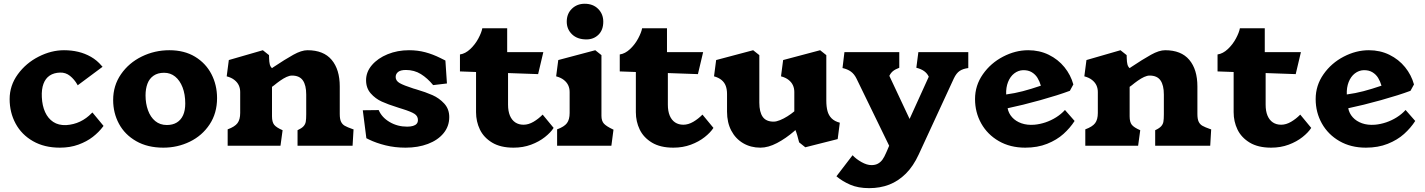

<svg xmlns="http://www.w3.org/2000/svg" viewBox="-20 -756 7392 996"><path d="M30 -242Q30 -312.5 72.5 -370.8Q115 -429 180.5 -462.2Q246 -495.5 312 -495.5Q351 -495.5 385.8 -487.2Q420.5 -479 451.8 -461.2Q483 -443.5 507 -415L512 -409.5L383 -313.5Q382.5 -315.5 381 -317.5Q365.5 -344.5 343 -362.5Q320.5 -380.5 291.5 -379.5Q259.5 -378.5 237.8 -364Q216 -349.5 205.5 -321.2Q195 -293 197 -252Q199 -207.5 214 -174.5Q229 -141.5 256.2 -123.5Q283.5 -105.5 323 -107Q362 -109.5 395.2 -125.2Q428.5 -141 455.5 -169Q456.5 -169.5 459.5 -172.5L517 -103L515 -100Q493 -70.5 461.5 -46Q430 -21.5 386.8 -5.8Q343.5 10 290.5 10Q210 10 151 -23.8Q92 -57.5 61 -115Q30 -172.5 30 -242Z M567 -237Q567 -312.5 607.8 -371.2Q648.5 -430 715.5 -462.8Q782.5 -495.5 858.5 -495.5Q936 -495.5 991.8 -461.8Q1047.5 -428 1076.8 -371.5Q1106 -315 1106 -247Q1106 -169 1067.5 -110.8Q1029 -52.5 965 -21.2Q901 10 827.5 10Q745.5 10 686.5 -23.8Q627.5 -57.5 597.2 -113.8Q567 -170 567 -237ZM941 -219Q941 -267 927 -303Q913 -339 888.5 -358.8Q864 -378.5 831.5 -378.5Q798.5 -378.5 776.8 -363.5Q755 -348.5 745 -322Q735 -295.5 735 -261Q735 -219 747.8 -183.8Q760.5 -148.5 785.2 -128Q810 -107.5 845.5 -107.5Q876 -107.5 897.2 -120.5Q918.5 -133.5 929.8 -158.2Q941 -183 941 -219Z M1226 -278.5V-170Q1226 -136 1212 -117.2Q1198 -98.5 1161 -85V0H1435L1446 -80.5Q1413.5 -94.5 1402.2 -108.8Q1391 -123 1391 -152.5V-305.5Q1397 -309.5 1402 -313.5Q1417 -326 1433.8 -337.8Q1450.5 -349.5 1466.2 -356.8Q1482 -364 1494.5 -364Q1533.5 -364 1551 -339Q1568.5 -314 1568.5 -265.5V-165.5V-163.5Q1568.5 -138 1566.2 -124.8Q1564 -111.5 1554.5 -101Q1545 -90.5 1523.5 -80.5V0H1809L1814 -85L1810 -86Q1781.5 -96 1768.5 -103.5Q1755.5 -111 1749 -124.8Q1742.5 -138.5 1742.5 -165V-307.5Q1742.5 -395.5 1700.5 -445.5Q1658.5 -495.5 1575 -495.5Q1544 -495.5 1501.8 -472Q1459.5 -448.5 1398 -407.5L1391 -402.5Q1382.5 -410 1379.5 -422.2Q1376.5 -434.5 1376 -453L1375.5 -470L1343.5 -495.5L1167 -444.5L1156 -360Q1180.5 -353.5 1196 -341.2Q1211.5 -329 1218.8 -313.2Q1226 -297.5 1226 -278.5Z M1893.5 -32.5Q1890 -34 1887 -35.8Q1884 -37.5 1880.5 -39L1862 -184L1944.5 -185Q1960.5 -147 2001.2 -123Q2042 -99 2092 -99Q2110 -99 2122.5 -102.8Q2135 -106.5 2141.5 -114Q2148 -121.5 2148 -133.5Q2148 -154 2130 -165.5Q2112 -177 2067 -191Q2058.5 -194 2049.5 -196.5Q2045.5 -198.5 2040.5 -199.5Q1993.5 -214 1960.5 -229Q1927.5 -244 1903.2 -271.5Q1879 -299 1879 -340Q1879 -383 1909.5 -418.5Q1940 -454 1991 -474.8Q2042 -495.5 2101.5 -495.5Q2146.5 -495.5 2186 -485Q2225.5 -474.5 2264.5 -455Q2284 -446 2290.5 -442L2298.5 -323L2227 -314.5Q2197.5 -350.5 2163.2 -371.8Q2129 -393 2085.5 -393Q2058 -393 2045.2 -382.8Q2032.5 -372.5 2032.5 -356.5Q2032.5 -337 2053.2 -325Q2074 -313 2125.5 -296.5Q2126.5 -296.5 2126.5 -296.2Q2126.5 -296 2127.5 -296Q2135.5 -294 2141 -292Q2188.5 -278 2223.5 -262.5Q2258.5 -247 2284.5 -218.8Q2310.5 -190.5 2310.5 -148.5Q2310.5 -101 2281 -65Q2251.5 -29 2200 -9.5Q2148.5 10 2084 10Q2028.5 10 1980 -2Q1931.5 -14 1893.5 -32.5Z M2449.5 -174V-382.5L2366 -385.5V-473.5Q2394 -477.5 2419.5 -501.5Q2445 -525.5 2461.5 -556.5Q2478 -587.5 2482 -609.5H2611V-485.5H2798.5L2771.5 -371.5L2615.5 -377V-213Q2615.5 -179.5 2625.2 -156.2Q2635 -133 2653 -121Q2671 -109 2696 -109Q2721.5 -109 2747.5 -124.2Q2773.5 -139.5 2795 -161.5L2852 -92.5Q2836.5 -68.5 2806.5 -44.8Q2776.5 -21 2735 -5.5Q2693.5 10 2644 10Q2576.5 10 2533 -16.2Q2489.5 -42.5 2469.5 -84Q2449.5 -125.5 2449.5 -174Z M2935 -170V-278.5Q2935 -297.5 2927.8 -313.2Q2920.5 -329 2905 -341.2Q2889.5 -353.5 2865 -360L2876 -444.5L3068 -495.5L3100 -470V-155.5Q3100 -128.5 3113 -114.5Q3126 -100.5 3160 -84.5L3162.5 -83.5L3151.5 0H2870V-85Q2907 -98.5 2921 -117.2Q2935 -136 2935 -170ZM3109.5 -643.5Q3109.5 -683.1 3083 -709.8Q3056.5 -736.5 3012.9 -736.5Q2973.5 -736.5 2946.8 -710.8Q2920 -685 2920 -643.5Q2920 -604.4 2947.5 -577.9Q2975 -551.5 3022 -551.5Q3059.5 -551.5 3084.5 -575.9Q3109.5 -600.3 3109.5 -643.5Z M3278.5 -174V-382.5L3195 -385.5V-473.5Q3223 -477.5 3248.5 -501.5Q3274 -525.5 3290.5 -556.5Q3307 -587.5 3311 -609.5H3440V-485.5H3627.5L3600.5 -371.5L3444.5 -377V-213Q3444.5 -179.5 3454.2 -156.2Q3464 -133 3482 -121Q3500 -109 3525 -109Q3550.5 -109 3576.5 -124.2Q3602.5 -139.5 3624 -161.5L3681 -92.5Q3665.5 -68.5 3635.5 -44.8Q3605.5 -21 3564 -5.5Q3522.5 10 3473 10Q3405.5 10 3362 -16.2Q3318.5 -42.5 3298.5 -84Q3278.5 -125.5 3278.5 -174Z M3751.5 -176.5V-268.5Q3751.5 -292 3745 -310Q3738.5 -328 3723.2 -340.8Q3708 -353.5 3684 -360L3695 -444.5L3887 -495.5L3919 -470V-223.5Q3919 -175 3936.5 -150Q3954 -125 3993 -125Q4007.5 -125 4026.5 -132.8Q4045.5 -140.5 4065 -152.8Q4084.5 -165 4100.5 -178.5V-279Q4100.5 -297.5 4093.5 -313.2Q4086.5 -329 4071.2 -341.2Q4056 -353.5 4031.5 -360L4042.5 -444.5L4234.5 -495.5L4266.5 -470V-234.5Q4266.5 -203 4272.5 -180.2Q4278.5 -157.5 4294 -142Q4309.5 -126.5 4336.5 -119.5L4325.5 -34.5L4157.5 8L4125.5 -17.5Q4121 -36.5 4115.5 -54.8Q4110 -73 4106 -81.5L4100.5 -76Q4056.5 -38 4010.8 -14Q3965 10 3924.5 10Q3874.5 10 3835 -13.2Q3795.5 -36.5 3773.5 -78.5Q3751.5 -120.5 3751.5 -176.5Z M4577 36Q4567.5 58.5 4557.8 72Q4548 85.5 4534.2 93Q4520.5 100.5 4500.5 100.5Q4477 100.5 4449 84.8Q4421 69 4403.5 50L4402.5 49.5L4319 158.5Q4349 184 4390.2 202Q4431.5 220 4489 220Q4545.5 220 4592.8 201.8Q4640 183.5 4679 144.8Q4718 106 4746 45L4928 -349Q4941 -376.5 4958.2 -388Q4975.5 -399.5 5003 -403V-485.5H4744L4733.5 -404.5Q4758 -398.5 4774 -387Q4790 -375.5 4798 -358L4698.5 -139L4593.5 -362.5Q4601 -378 4612.5 -387.2Q4624 -396.5 4645 -404.5V-485.5H4360.5L4350.5 -403Q4376 -397.5 4393.8 -384.8Q4411.5 -372 4423 -348.5L4592.5 0L4581.5 26Z M5038 -242Q5038 -313 5078.8 -371Q5119.5 -429 5183.5 -462.2Q5247.5 -495.5 5314 -495.5Q5372 -495.5 5420.5 -471.8Q5469 -448 5501.8 -407.5Q5534.5 -367 5548 -318L5530 -285Q5470 -262.5 5377 -236.5Q5284 -210.5 5207 -194.5Q5212 -168 5230.5 -147.5Q5249 -127 5278.5 -116.5Q5308 -106 5346 -109Q5374.5 -111.5 5403.5 -121.2Q5432.5 -131 5458.8 -147.5Q5485 -164 5504.5 -185.5L5554.5 -128.5Q5531 -92 5496.5 -61Q5462 -30 5412 -10Q5362 10 5298.5 10Q5220.5 10 5161.5 -24Q5102.5 -58 5070.2 -115.5Q5038 -173 5038 -242ZM5379.5 -311.5Q5373 -334 5362 -352Q5351 -370 5332.5 -381.2Q5314 -392.5 5287 -392Q5262 -391 5241.2 -375Q5220.5 -359 5209.2 -330.5Q5198 -302 5199.5 -266Q5244.5 -272 5286.2 -283Q5328 -294 5379.5 -311.5Z M5675 -278.5V-170Q5675 -136 5661 -117.2Q5647 -98.5 5610 -85V0H5884L5895 -80.5Q5862.5 -94.5 5851.2 -108.8Q5840 -123 5840 -152.5V-305.5Q5846 -309.5 5851 -313.5Q5866 -326 5882.8 -337.8Q5899.5 -349.5 5915.2 -356.8Q5931 -364 5943.5 -364Q5982.5 -364 6000 -339Q6017.5 -314 6017.5 -265.5V-165.5V-163.5Q6017.5 -138 6015.2 -124.8Q6013 -111.5 6003.5 -101Q5994 -90.5 5972.5 -80.5V0H6258L6263 -85L6259 -86Q6230.5 -96 6217.5 -103.5Q6204.5 -111 6198 -124.8Q6191.5 -138.5 6191.5 -165V-307.5Q6191.5 -395.5 6149.5 -445.5Q6107.5 -495.5 6024 -495.5Q5993 -495.5 5950.8 -472Q5908.5 -448.5 5847 -407.5L5840 -402.5Q5831.5 -410 5828.5 -422.2Q5825.5 -434.5 5825 -453L5824.5 -470L5792.5 -495.5L5616 -444.5L5605 -360Q5629.5 -353.5 5645 -341.2Q5660.5 -329 5667.8 -313.2Q5675 -297.5 5675 -278.5Z M6379.5 -174V-382.5L6296 -385.5V-473.5Q6324 -477.5 6349.5 -501.5Q6375 -525.5 6391.5 -556.5Q6408 -587.5 6412 -609.5H6541V-485.5H6728.5L6701.5 -371.5L6545.5 -377V-213Q6545.5 -179.5 6555.2 -156.2Q6565 -133 6583 -121Q6601 -109 6626 -109Q6651.5 -109 6677.5 -124.2Q6703.5 -139.5 6725 -161.5L6782 -92.5Q6766.5 -68.5 6736.5 -44.8Q6706.5 -21 6665 -5.5Q6623.5 10 6574 10Q6506.5 10 6463 -16.2Q6419.5 -42.5 6399.5 -84Q6379.5 -125.5 6379.5 -174Z M6805 -242Q6805 -313 6845.8 -371Q6886.5 -429 6950.5 -462.2Q7014.5 -495.5 7081 -495.5Q7139 -495.5 7187.5 -471.8Q7236 -448 7268.8 -407.5Q7301.5 -367 7315 -318L7297 -285Q7237 -262.5 7144 -236.5Q7051 -210.5 6974 -194.5Q6979 -168 6997.5 -147.5Q7016 -127 7045.5 -116.5Q7075 -106 7113 -109Q7141.5 -111.5 7170.5 -121.2Q7199.5 -131 7225.8 -147.5Q7252 -164 7271.5 -185.5L7321.5 -128.5Q7298 -92 7263.5 -61Q7229 -30 7179 -10Q7129 10 7065.5 10Q6987.5 10 6928.5 -24Q6869.5 -58 6837.2 -115.5Q6805 -173 6805 -242ZM7146.5 -311.5Q7140 -334 7129 -352Q7118 -370 7099.5 -381.2Q7081 -392.5 7054 -392Q7029 -391 7008.2 -375Q6987.5 -359 6976.2 -330.5Q6965 -302 6966.5 -266Q7011.5 -272 7053.2 -283Q7095 -294 7146.5 -311.5Z"/></svg>

Font: TMT Limkin
Style: Regular
Weight: 400
Designer: Gabriel Drozdov
Version: Version 1.000;Glyphs 3.1.2 (3151)